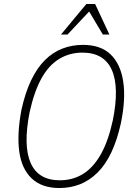

<svg xmlns="http://www.w3.org/2000/svg" viewBox="-20 -939 681 967"><path d="M279 8Q191 8 140 -40Q89 -88 77 -176Q65 -264 88 -386Q107 -472 136.5 -534Q166 -596 205.5 -635.5Q245 -675 293.5 -694Q342 -713 398 -713Q487 -713 537 -665Q587 -617 600.5 -529Q614 -441 589 -319Q570 -233 540.5 -171Q511 -109 471 -69.5Q431 -30 383 -11Q335 8 279 8ZM281 -31Q346 -31 397.5 -62.5Q449 -94 487 -160.5Q525 -227 548 -332Q582 -500 543 -587Q504 -674 395 -674Q331 -674 278.5 -642.5Q226 -611 189 -544.5Q152 -478 129 -373Q96 -205 134.5 -118Q173 -31 281 -31ZM287 -765 415 -919H459L531 -765H498L429 -881L320 -765Z"/></svg>

Font: Nunito Sans 10pt Condensed ExtraLight
Style: Italic
Weight: 250
Width: 3
Italic angle: -9°
Designer: Vernon Adams
Foundry: Vernon Adams
Version: Version 3.101;gftools[0.9.27]